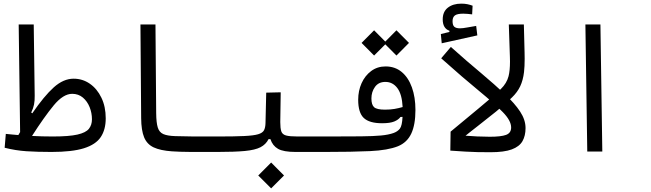

<svg xmlns="http://www.w3.org/2000/svg" viewBox="-20 -827 3556 1048"><path d="M260.7 2.4Q184.6 2.4 124.8 -1.5Q64.9 -5.4 5.4 -20.5L11.7 -96.2Q28.8 -94.2 45.9 -92.8Q63 -91.3 80.1 -89.8Q85 -98.1 89.8 -106L82 -693.4H164.1L169.4 -304.7Q169.9 -277.8 165.8 -256.6Q161.6 -235.4 150.4 -212.9L156.2 -208.5Q220.7 -302.7 273.4 -350.1Q326.2 -397.5 381.8 -397.5Q430.7 -397.5 470.2 -370.1Q509.8 -342.8 533.4 -293.9Q557.1 -245.1 557.1 -181.2Q557.1 -119.6 530 -78.9Q502.9 -38.1 438.2 -17.8Q373.5 2.4 260.7 2.4ZM154.8 -85Q181.2 -83.5 209.2 -82.8Q237.3 -82 268.1 -82Q356.9 -82 402.8 -92.5Q448.7 -103 465.3 -124Q481.9 -145 481.9 -175.8Q481.9 -210.4 469.2 -242.2Q456.5 -273.9 432.4 -294.4Q408.2 -314.9 374 -314.9Q325.2 -314.9 272.9 -251.5Q220.7 -188 154.8 -85Z M1166 2.4Q1154.8 2.4 1144 2.4Q1132.8 2.4 1122.1 2.4Q1064.5 2.4 1014.2 2.2Q963.9 2 918 -1Q855.5 -5.4 818.8 -22.5Q782.2 -39.6 766.6 -77.6Q751 -115.7 750.5 -182.1L746.6 -693.4H828.6L832.5 -209Q833 -157.7 841.1 -131.3Q849.1 -105 871.3 -95.2Q893.6 -85.4 936.5 -84Q978 -82.5 1023.7 -82.3Q1069.3 -82 1128.4 -82Q1138.7 -82 1149.9 -82Q1160.6 -82 1171.9 -82Q1195.3 -82 1195.3 -43.9Q1195.3 -19 1187.7 -8.3Q1180.2 2.4 1166 2.4Z M1166 2.4 1171.9 -82Q1260.7 -82 1312.5 -84.5Q1364.3 -86.9 1388.9 -94.2Q1413.6 -101.6 1421.1 -116.2Q1428.7 -130.9 1429.2 -155.8L1433.1 -321.3L1512.2 -323.2L1509.8 -160.6Q1509.8 -127 1515.4 -110.1Q1521 -93.3 1541 -87.6Q1561 -82 1604.5 -82H1757.8Q1793 -82 1793 -44.9Q1793 -17.1 1781.2 -7.3Q1769.5 2.4 1752 2.4H1593.3Q1527.3 2.4 1497.6 -14.6Q1467.8 -31.7 1456.1 -67.4H1445.8Q1431.2 -38.6 1401.9 -23.4Q1372.6 -8.3 1316.7 -2.9Q1260.7 2.4 1166 2.4ZM1460 201.2 1389.6 130.9 1460 60.1 1530.3 130.9Z M1750 2.4 1757.3 -82Q1761.2 -82 1765.6 -82Q1769.5 -82 1773.4 -82Q1881.8 -82 1950.2 -82.8Q2018.6 -83.5 2059.8 -87.4Q2101.1 -91.3 2128.4 -101.1Q2150.9 -109.4 2162.8 -125Q2174.8 -140.6 2177.2 -189L2166 -188.5Q2154.8 -173.3 2131.8 -163.8Q2108.9 -154.3 2065.4 -154.3Q1996.1 -154.3 1965.6 -183.1Q1935.1 -211.9 1935.1 -282.7Q1935.1 -331.5 1953.6 -372.8Q1972.2 -414.1 2005.9 -439.2Q2039.6 -464.4 2084.5 -464.4Q2136.2 -464.4 2172.6 -434.1Q2209 -403.8 2228.3 -350.1Q2247.6 -296.4 2247.6 -226.6Q2247.6 -146.5 2224.9 -97.9Q2202.1 -49.3 2152.3 -28.8Q2097.2 -6.8 2000 -2.2Q1902.8 2.4 1750 2.4ZM2177.7 -242.7Q2174.3 -312.5 2148.9 -346.2Q2123.5 -379.9 2083.5 -379.9Q2046.4 -379.9 2026.9 -352.8Q2007.3 -325.7 2007.3 -289.6Q2007.3 -254.9 2022.2 -241.7Q2037.1 -228.5 2081.5 -228.5Q2110.4 -228.5 2133.1 -232.4Q2155.8 -236.3 2177.7 -242.7ZM2144 -523.9 2083 -585 2022 -523.9 1953.6 -592.8 2022 -661.6 2083 -600.1 2144 -661.6 2212.4 -592.8Z M2657.2 3.9Q2616.2 3.9 2585 3.2Q2553.7 2.4 2520 0.5Q2486.3 -1.5 2438 -4.9L2439.5 -108.4L2495.6 -87.9Q2545.4 -84 2584.5 -82.3Q2623.5 -80.6 2653.3 -80.6Q2714.8 -80.6 2742.4 -90.8Q2770 -101.1 2770 -131.3Q2770 -168.5 2724.4 -215.1Q2678.7 -261.7 2593.3 -332Q2507.8 -401.9 2388.2 -508.8L2440.9 -570.8Q2531.7 -489.7 2606.9 -427.2Q2681.6 -364.3 2735.8 -313.2Q2790 -262.2 2819.3 -217.5Q2848.6 -172.9 2848.6 -127.9Q2848.6 -85.9 2831.8 -56.4Q2814.9 -26.9 2773.4 -11.5Q2731.9 3.9 2657.2 3.9ZM2391.1 -590.8 2386.2 -641.1 2433.1 -652.8V-659.2Q2396.5 -671.9 2396.5 -721.2Q2396.5 -763.2 2424.6 -785.2Q2452.6 -807.1 2498 -807.1Q2517.1 -807.1 2531.7 -804Q2546.4 -800.8 2559.6 -795.9L2557.1 -748.5Q2545.4 -750 2533 -751.2Q2520.5 -752.4 2509.3 -752.4Q2475.6 -752.4 2462.9 -742.7Q2450.2 -732.9 2450.2 -711.4Q2450.2 -689 2460 -680.7Q2469.7 -672.4 2490.7 -672.4Q2505.9 -672.4 2531.2 -677.2Q2556.6 -681.6 2579.1 -685.5L2585.4 -633.8Z M2496.6 -66.4 2439.5 -108.4Q2518.1 -173.8 2590.8 -233.9Q2663.6 -293.5 2713.9 -341.3Q2746.1 -372.6 2755.9 -411.1Q2763.7 -441.9 2763.7 -490.7Q2763.7 -502.9 2763.2 -516.1L2757.3 -693.4H2839.4L2843.3 -540Q2843.8 -522 2843.8 -505.9Q2843.8 -464.8 2840.3 -433.6Q2835 -389.2 2819.6 -356.4Q2804.2 -323.7 2774.9 -295.4Q2735.4 -256.8 2687.3 -217.8Q2639.2 -178.7 2589.8 -140.6Q2540.5 -102.5 2496.6 -66.4Z M3185.5 0 3175.3 -693.4H3257.3L3267.6 0Z"/></svg>

Font: CaskaydiaMono NF SemiLight
Style: Regular
Weight: 350
Designer: Aaron Bell
Foundry: Saja Typeworks
Version: Version 2111.001; ttfautohint (v1.8.4);Nerd Fonts 3.1.1